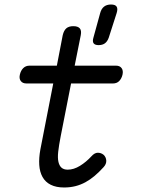

<svg xmlns="http://www.w3.org/2000/svg" viewBox="-20 -821 640 851"><path d="M494 -530Q511 -530 519 -519Q527 -508 523 -490Q519 -473 508.5 -462Q498 -451 480 -451H295L249 -217Q241 -176 238 -148.5Q235 -121 239 -103.5Q243 -86 253 -77.5Q263 -69 280 -69Q307 -69 334.5 -86Q362 -103 385 -128Q399 -144 413.5 -144Q428 -144 439 -135Q450 -125 451 -109.5Q452 -94 439 -80Q419 -58 399.5 -41.5Q380 -25 359 -13.5Q338 -2 314.5 4Q291 10 264 10Q229 10 205 -2Q181 -14 168.5 -36.5Q156 -59 154 -90Q152 -121 159 -159L216 -451H98Q80 -451 72 -462Q64 -473 68 -490Q72 -508 83 -519Q94 -530 111 -530H232L258 -665Q263 -686 274 -695.5Q285 -705 305 -705Q325 -705 333.5 -695.5Q342 -686 338 -665L311 -530ZM417 -621Q401 -621 395 -629Q389 -637 394 -654L424 -763Q429 -782 441 -791.5Q453 -801 472 -801Q491 -801 497 -791.5Q503 -782 497 -763L462 -654Q456 -637 445 -629Q434 -621 417 -621Z"/></svg>

Font: Maple Mono Light
Style: Italic
Weight: 300
Italic angle: -10°
Monospace: yes
Designer: subframe7536
Version: Version 7.000